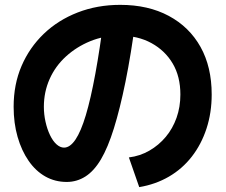

<svg xmlns="http://www.w3.org/2000/svg" viewBox="-20 -772 920 783"><path d="M505.6 -130Q551.1 -135.6 589.4 -157.8Q627.8 -180 656.1 -213.9Q684.4 -247.8 700 -291.7Q715.6 -335.6 715.6 -386.7Q715.6 -460 684.4 -512.8Q653.3 -565.6 597.8 -596.1Q542.2 -626.7 467.8 -626.7Q403.3 -626.7 347.8 -603.9Q292.2 -581.1 248.9 -541.7Q205.6 -502.2 182.2 -449.4Q158.9 -396.7 158.9 -336.7Q158.9 -305.6 165.6 -275.6Q172.2 -245.6 183.9 -221.1Q195.6 -196.7 210.6 -183.3Q225.6 -170 241.1 -170Q265.6 -170 287.8 -202.8Q310 -235.6 330 -302.2Q350 -368.9 368.9 -471.7Q387.8 -574.4 405.6 -714.4L534.4 -700Q514.4 -550 491.7 -438.3Q468.9 -326.7 444.4 -248.3Q420 -170 391.7 -122.2Q363.3 -74.4 328.3 -52.2Q293.3 -30 252.2 -30Q204.4 -30 165 -52.2Q125.6 -74.4 96.7 -116.1Q67.8 -157.8 51.7 -213.9Q35.6 -270 35.6 -336.7Q35.6 -427.8 67.8 -502.8Q100 -577.8 158.3 -633.9Q216.7 -690 296.7 -721.1Q376.7 -752.2 470 -752.2Q584.4 -752.2 668.3 -707.2Q752.2 -662.2 797.8 -580.6Q843.3 -498.9 843.3 -386.7Q843.3 -312.2 822.2 -247.8Q801.1 -183.3 762.2 -133.3Q723.3 -83.3 668.9 -51.7Q614.4 -20 547.8 -8.9Z"/></svg>

Font: Paperlogy 7 Bold
Style: Regular
Weight: 700
Designer: redesigned by Lee Juim, glyphs from Gmarket Sans & Montserrat
Foundry: PT&
Version: Version 1.001